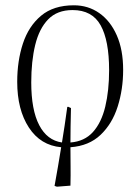

<svg xmlns="http://www.w3.org/2000/svg" viewBox="-20 -543 530 725"><path d="M195 162 186 159Q193 121 199 85.5Q205 50 211 13Q133 6 89 -61.5Q45 -129 45 -234Q45 -313 66.5 -378.5Q88 -444 135 -483.5Q182 -523 259 -523Q313 -523 355 -493.5Q397 -464 421 -409.5Q445 -355 445 -279Q445 -206 424.5 -141Q404 -76 360 -34Q316 8 246 13Q246 50 246.5 84Q247 118 246 158ZM246 -5Q299 -9 331 -44.5Q363 -80 377.5 -140.5Q392 -201 392 -278Q392 -390 360 -447.5Q328 -505 254 -505Q196 -505 162 -470Q128 -435 113 -373.5Q98 -312 98 -232Q98 -128 128 -70.5Q158 -13 214 -5Q219 -35 224 -68.5Q229 -102 234 -139L237 -140L248 -135Q247 -96 246.5 -64.5Q246 -33 246 -5Z"/></svg>

Font: Literata 72pt ExtraLight
Style: Italic
Weight: 200
Italic angle: -2°
Designer: Latin by Veronika Burian and Jose Scaglione. Greek by Irene Vlachou. Cyrillic by Vera Evstafieva
Foundry: TypeTogether
Version: Version 3.002